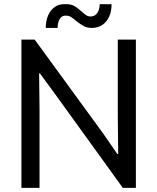

<svg xmlns="http://www.w3.org/2000/svg" viewBox="-20 -912 764 932"><path d="M84 -719.7H148.4L482.4 -261.7L549.8 -164.1H553.7L551.8 -343.8V-719.7H639.6V0H576.2L244.1 -460L173.8 -555.7H169.9L171.9 -381.8V0H84ZM295.9 -891.6Q321.8 -893.1 338.9 -883.8Q356 -874.5 376 -856.4Q389.2 -844.2 398.7 -838.1Q408.2 -832 419.9 -832Q440.4 -832 452.1 -848.9Q463.9 -865.7 463.9 -891.6H521.5Q522 -858.9 510.5 -832.5Q499 -806.2 477.3 -791.3Q455.6 -776.4 425.8 -776.4Q403.3 -776.4 387 -785.2Q370.6 -793.9 349.6 -810.5Q334.5 -823.7 323.7 -830.1Q313 -836.4 299.8 -835.9Q281.2 -837.4 270.5 -820.8Q259.8 -804.2 259.8 -776.4H202.1Q202.1 -810.5 213.6 -837.2Q225.1 -863.8 246.3 -878.4Q267.6 -893.1 295.9 -891.6Z"/></svg>

Font: Reddit Sans Chocolate
Style: Regular
Weight: 400
Designer: Stephen Hutchings
Foundry: Reddit
Version: Version 1.013